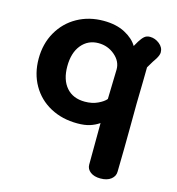

<svg xmlns="http://www.w3.org/2000/svg" viewBox="-110 -607 866 939"><g transform="rotate(15 322.5 -137.5)"><path d="M596 -400Q593 -396 583 -380.5Q573 -365 563 -347L562 -274Q559 -169 559 -41L558 69Q556 143 556 183Q556 206 536.5 221.5Q517 237 483 237Q451 237 432 222.5Q413 208 413 186Q413 54 414 -25Q392 -10 366.5 -2Q341 6 304 6Q227 6 167 -26.5Q107 -59 73.5 -117.5Q40 -176 40 -251Q40 -327 74 -386.5Q108 -446 167 -479Q226 -512 300 -512Q364 -512 408.5 -488.5Q453 -465 473 -431Q476 -437 488 -457Q500 -476 511 -485.5Q522 -495 539 -495Q565 -495 587 -477.5Q609 -460 609 -435Q609 -421 596 -400ZM422 -299Q422 -340 386.5 -370Q351 -400 304 -400Q251 -400 218 -360Q185 -320 185 -251Q185 -183 218.5 -144.5Q252 -106 312 -106Q349 -106 377.5 -119.5Q406 -133 418 -148Z"/></g></svg>

Font: Mali
Style: Bold
Weight: 700
Designer: Kitiyaporn Chalermlarp | Katatrad Aksorn Co.,Ltd.
Foundry: Cadson Demak Co.,Ltd.
Version: Version 1.000; ttfautohint (v1.6)